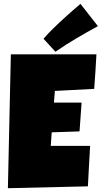

<svg xmlns="http://www.w3.org/2000/svg" viewBox="-20 -990 535 1010"><path d="M487.3 -704.1Q484.4 -658.2 481.9 -613.3Q479.5 -568.4 475.6 -522.5L268.6 -511.7L263.7 -450.2H409.2L398.4 -298.8L252 -293.9L247.1 -222.7H454.1Q451.2 -168.9 448 -116Q444.8 -63 442.4 -9.8L21.5 0L37.1 -704.1ZM495.1 -852.5Q437 -820.8 381.8 -788.3Q326.7 -755.9 271.5 -717.8L209 -786.1Q218.8 -797.9 232.4 -812.3Q246.1 -826.7 261.5 -841.8Q276.9 -856.9 293.5 -872.3Q310.1 -887.7 325.7 -901.9Q362.8 -935.5 403.3 -969.7Z"/></svg>

Font: Luckiest Guy
Style: Regular
Weight: 400
Designer: Astigmatic (AOETI)
Foundry: Astigmatic (AOETI)
Version: Version 1.000